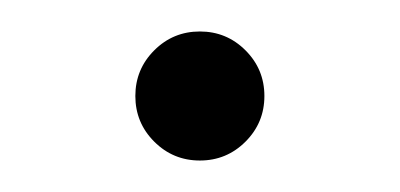

<svg xmlns="http://www.w3.org/2000/svg" viewBox="-20 -104 254 122"><path d="M78 -14Q66 -26 66 -43Q66 -60 78 -72Q90 -84 107 -84Q124 -84 136 -72Q148 -60 148 -43Q148 -26 136 -14Q124 -2 107 -2Q90 -2 78 -14Z"/></svg>

Font: VDS
Style: Thin
Weight: 100
Width: 0
Designer: artmaker
Foundry: artmaker
Version: Version 1.000 2012 initial release